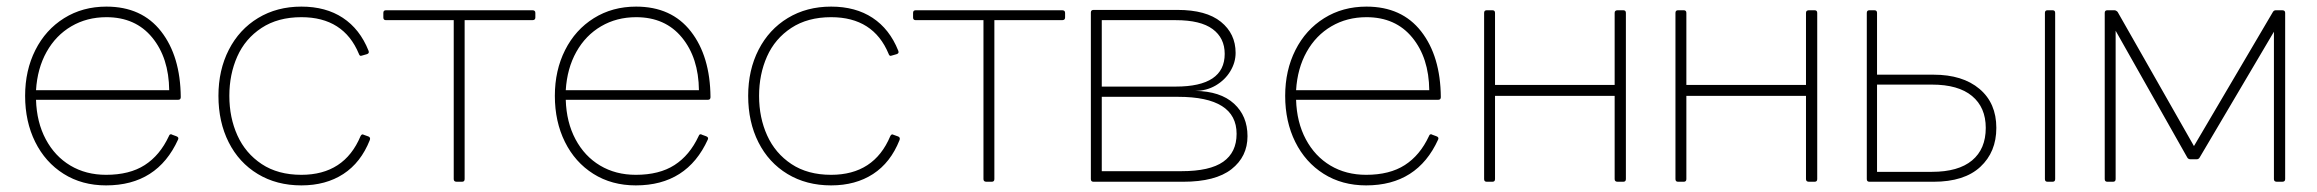

<svg xmlns="http://www.w3.org/2000/svg" viewBox="-20 -537 7010 581"><path d="M519 -115Q456 24 301 24Q228 24 172.5 -11Q117 -46 86.5 -107.5Q56 -169 56 -247Q56 -324 87 -385.5Q118 -447 174 -482Q230 -517 302 -517Q409 -517 467.5 -442Q526 -367 527 -243Q527 -235 519 -235H89Q91 -167 118.5 -115.5Q146 -64 193 -36Q240 -8 301 -8Q372 -8 418 -37.5Q464 -67 491 -125Q494 -134 502 -129L513 -125Q522 -122 519 -115ZM302 -485Q243 -485 196 -457.5Q149 -430 121 -380Q93 -330 89 -264H492Q491 -362 440.5 -423.5Q390 -485 302 -485Z M1099 -113Q1072 -45 1019 -10.5Q966 24 892 24Q817 24 760 -10.5Q703 -45 672 -106.5Q641 -168 641 -247Q641 -325 672.5 -386.5Q704 -448 761 -482.5Q818 -517 892 -517Q966 -517 1017.5 -483Q1069 -449 1095 -384Q1096 -382 1096 -379Q1096 -375 1090 -373L1076 -369L1072 -368Q1068 -368 1066 -374Q1020 -485 892 -485Q821 -485 771.5 -452.5Q722 -420 698 -366Q674 -312 674 -247Q674 -181 698.5 -127Q723 -73 772 -40.5Q821 -8 892 -8Q1022 -8 1071 -125Q1075 -133 1081 -129L1095 -124Q1102 -121 1099 -113Z M1140 -484V-498Q1140 -506 1148 -506H1591Q1600 -506 1600 -498V-484Q1600 -476 1591 -476H1386V5Q1386 13 1378 13H1362Q1353 13 1353 5V-476H1148Q1140 -476 1140 -484Z M2122 -115Q2059 24 1904 24Q1831 24 1775.5 -11Q1720 -46 1689.5 -107.5Q1659 -169 1659 -247Q1659 -324 1690 -385.5Q1721 -447 1777 -482Q1833 -517 1905 -517Q2012 -517 2070.5 -442Q2129 -367 2130 -243Q2130 -235 2122 -235H1692Q1694 -167 1721.5 -115.5Q1749 -64 1796 -36Q1843 -8 1904 -8Q1975 -8 2021 -37.5Q2067 -67 2094 -125Q2097 -134 2105 -129L2116 -125Q2125 -122 2122 -115ZM1905 -485Q1846 -485 1799 -457.5Q1752 -430 1724 -380Q1696 -330 1692 -264H2095Q2094 -362 2043.5 -423.5Q1993 -485 1905 -485Z M2702 -113Q2675 -45 2622 -10.5Q2569 24 2495 24Q2420 24 2363 -10.5Q2306 -45 2275 -106.5Q2244 -168 2244 -247Q2244 -325 2275.5 -386.5Q2307 -448 2364 -482.5Q2421 -517 2495 -517Q2569 -517 2620.5 -483Q2672 -449 2698 -384Q2699 -382 2699 -379Q2699 -375 2693 -373L2679 -369L2675 -368Q2671 -368 2669 -374Q2623 -485 2495 -485Q2424 -485 2374.5 -452.5Q2325 -420 2301 -366Q2277 -312 2277 -247Q2277 -181 2301.5 -127Q2326 -73 2375 -40.5Q2424 -8 2495 -8Q2625 -8 2674 -125Q2678 -133 2684 -129L2698 -124Q2705 -121 2702 -113Z M2743 -484V-498Q2743 -506 2751 -506H3194Q3203 -506 3203 -498V-484Q3203 -476 3194 -476H2989V5Q2989 13 2981 13H2965Q2956 13 2956 5V-476H2751Q2743 -476 2743 -484Z M3719 -377Q3719 -348 3703 -321.5Q3687 -295 3659 -278.5Q3631 -262 3596 -262Q3673 -261 3714 -223.5Q3755 -186 3755 -125Q3755 -63 3706.5 -25Q3658 13 3560 13H3289Q3281 13 3281 5V-499Q3281 -507 3289 -507H3543Q3630 -507 3674.5 -471Q3719 -435 3719 -377ZM3686 -374Q3686 -422 3649.5 -449Q3613 -476 3538 -476H3314V-275H3538Q3686 -275 3686 -374ZM3722 -132Q3722 -244 3545 -244H3314V-19H3555Q3641 -19 3681.5 -47.5Q3722 -76 3722 -132Z M4332 -115Q4269 24 4114 24Q4041 24 3985.5 -11Q3930 -46 3899.5 -107.5Q3869 -169 3869 -247Q3869 -324 3900 -385.5Q3931 -447 3987 -482Q4043 -517 4115 -517Q4222 -517 4280.5 -442Q4339 -367 4340 -243Q4340 -235 4332 -235H3902Q3904 -167 3931.5 -115.5Q3959 -64 4006 -36Q4053 -8 4114 -8Q4185 -8 4231 -37.5Q4277 -67 4304 -125Q4307 -134 4315 -129L4326 -125Q4335 -122 4332 -115ZM4115 -485Q4056 -485 4009 -457.5Q3962 -430 3934 -380Q3906 -330 3902 -264H4305Q4304 -362 4253.5 -423.5Q4203 -485 4115 -485Z M4496 13H4479Q4471 13 4471 5V-498Q4471 -506 4479 -506H4496Q4504 -506 4504 -498V-280H4866V-498Q4866 -506 4875 -506H4892Q4900 -506 4900 -498V5Q4900 13 4892 13H4875Q4866 13 4866 5V-247H4504V5Q4504 13 4496 13Z M5075 13H5058Q5050 13 5050 5V-498Q5050 -506 5058 -506H5075Q5083 -506 5083 -498V-280H5445V-498Q5445 -506 5454 -506H5471Q5479 -506 5479 -498V5Q5479 13 5471 13H5454Q5445 13 5445 5V-247H5083V5Q5083 13 5075 13Z M5660 -498V-311H5831Q5919 -311 5970 -268Q6021 -225 6021 -150Q6021 -77 5972.5 -32Q5924 13 5831 13H5637Q5629 13 5629 5V-498Q5629 -506 5637 -506H5652Q5660 -506 5660 -498ZM6176 -506H6191Q6199 -506 6199 -498V5Q6199 13 6191 13H6176Q6168 13 6168 5V-498Q6168 -506 6176 -506ZM5989 -150Q5989 -212 5947.5 -246.5Q5906 -281 5826 -281H5660V-17H5826Q5906 -17 5947.5 -51.5Q5989 -86 5989 -150Z M6867 -506H6886Q6895 -506 6895 -498V5Q6895 13 6886 13H6870Q6861 13 6861 5V-441L6636 -60Q6633 -55 6627 -55H6609Q6602 -55 6599 -60L6382 -444V5Q6382 13 6374 13H6357Q6349 13 6349 5V-498Q6349 -506 6357 -506H6378Q6383 -506 6388 -501L6619 -95L6858 -501Q6861 -506 6867 -506Z"/></svg>

Font: LINE Seed JP_TTF Thin
Style: Regular
Weight: 250
Designer: LY Corporation & Fontrix & Fontworks
Version: Version 1.008